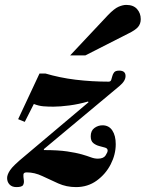

<svg xmlns="http://www.w3.org/2000/svg" viewBox="-20 -750 594 783"><path d="M47 13Q29 13 19 2.5Q9 -8 9 -24Q9 -38 21.5 -56.5Q34 -75 79 -112L341 -333L339 -336Q301 -325 263 -320Q225 -315 198 -315Q176 -315 157 -316.5Q138 -318 118 -326L81 -253L54 -264L141 -450H166Q193 -442 224 -435.5Q255 -429 288 -425Q321 -421 355 -419Q389 -417 423 -417Q431 -417 433.5 -424Q436 -431 438 -439.5Q440 -448 445.5 -455Q451 -462 466 -462Q492 -462 492 -440Q492 -430 486 -420Q480 -410 467 -399L159 -142V-138Q217 -138 254 -132.5Q291 -127 313.5 -120.5Q336 -114 350.5 -108.5Q365 -103 379 -103Q402 -103 410.5 -116Q419 -129 419 -136Q419 -145 408.5 -148Q398 -151 384.5 -154.5Q371 -158 360.5 -166.5Q350 -175 350 -194Q350 -217 365 -228Q380 -239 398 -239Q424 -239 438 -218Q452 -197 452 -162Q452 -120 431.5 -80Q411 -40 374.5 -13.5Q338 13 290 13Q251 13 217.5 -2Q184 -17 152.5 -32Q121 -47 89 -47Q76 -47 75.5 -38Q75 -29 77 -17Q79 -5 74.5 4Q70 13 47 13ZM266 -524 420 -688Q446 -715 463.5 -722.5Q481 -730 495 -730Q524 -730 539 -713Q554 -696 554 -672Q554 -653 543 -640Q532 -627 503 -613L328 -524Z"/></svg>

Font: Libre Bodoni
Style: Bold Italic
Weight: 700
Italic angle: -13°
Version: Version 2.005;gftools[0.9.23]